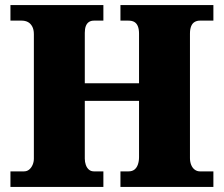

<svg xmlns="http://www.w3.org/2000/svg" viewBox="-20 -734 878 754"><path d="M21 0V-61H74Q86 -61 94.5 -68Q103 -75 108 -86.5Q113 -98 113 -111V-600Q113 -618 106.5 -630Q100 -642 89.5 -647.5Q79 -653 65 -653H21V-714H386V-653H349Q337 -653 329 -647.5Q321 -642 317 -631.5Q313 -621 313 -605V-407H526V-602Q526 -619 521.5 -630.5Q517 -642 508 -647.5Q499 -653 484 -653H453V-714H818V-653H765Q753 -653 744 -647.5Q735 -642 730.5 -630.5Q726 -619 726 -602V-113Q726 -98 731 -86Q736 -74 745 -67.5Q754 -61 765 -61H818V0H453V-61H485Q499 -61 508 -68Q517 -75 521.5 -88Q526 -101 526 -117V-338H313V-111Q313 -98 317 -86.5Q321 -75 329 -68Q337 -61 349 -61H386V0Z"/></svg>

Font: Noto Serif Gujarati Black
Style: Regular
Weight: 900
Version: Version 2.102